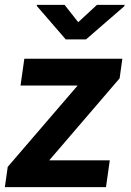

<svg xmlns="http://www.w3.org/2000/svg" viewBox="-22 -770 539 790"><path d="M332 -607.9H248.5L129.4 -745.6L129.9 -750H243.7L299.8 -678.7L377 -750H490.7L489.7 -744.6ZM180.7 -110.4H429.7L414.1 0H-2L9.8 -83.5L297.4 -418H62.5L78.1 -528.3H481.4L470.2 -447.8Z"/></svg>

Font: Robert Sans ExtraBold
Style: Italic
Weight: 800
Italic angle: -8°
Designer: Christian Robertson (extended by Adam Twardoch)
Foundry: Google
Version: Version 12.135;April 2, 2019;FontCreator 11.5.0.2425 64-bit;